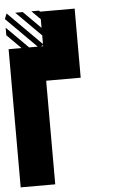

<svg xmlns="http://www.w3.org/2000/svg" viewBox="-62 -714 620 923"><g transform="rotate(-5 247.5 -252.5)"><path d="M0 166.7V-500H62.5L-5.2 -567.7V-604.2L99 -500H140.6L-5.2 -645.8L5.2 -671.9L166.7 -510.4V-552.1L46.9 -671.9H83.3L166.7 -588.5V-630.2L125 -671.9H161.5L166.7 -666.7H333.3V-333.3H166.7V166.7ZM156.2 -500H166.7V-505.2ZM333.3 -500V-333.3Z"/></g></svg>

Font: 0xA000-Monochrome
Style: Monochrome
Weight: 400
Version: Version 0.1